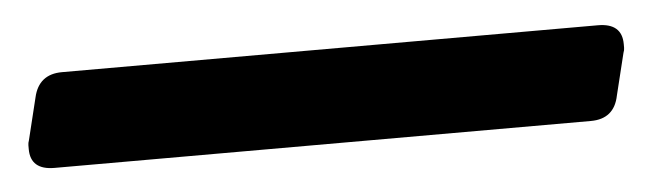

<svg xmlns="http://www.w3.org/2000/svg" viewBox="-47 188 623 183"><g transform="rotate(-5 264.0 280.0)"><path d="M0 325.2Q-22.9 325.2 -22.9 305.2Q-22.9 303.7 -22.9 301.5Q-22.9 299.3 -22 296.9L-12.2 256.8Q-7.3 234.9 15.1 234.9H527.8Q550.8 234.9 550.8 254.9Q550.8 256.3 550.8 258.5Q550.8 260.7 549.8 263.2L540 303.2Q535.6 325.2 513.2 325.2H0Z"/></g></svg>

Font: Gochi Hand
Style: Regular
Weight: 400
Designer: Juan Pablo del Peral
Foundry: Juan Pablo del Peral
Version: Version 1.001